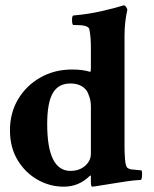

<svg xmlns="http://www.w3.org/2000/svg" viewBox="-20 -699 581 725"><path d="M220.7 5.9Q168 5.9 121.6 -20.5Q75.2 -46.9 46.4 -94.7Q17.6 -142.6 17.6 -207Q17.6 -272.5 48.3 -324.2Q79.1 -376 132.3 -406.2Q185.5 -436.5 252 -436.5Q293 -436.5 320.3 -427.7Q323.2 -427.7 323.2 -441.4V-518.6Q323.2 -559.6 317.4 -588.9Q313.5 -604.5 266.6 -604.5H257.8Q252 -604.5 252 -624Q252 -640.6 257.8 -640.6Q314.5 -645.5 364.7 -657.2Q415 -668.9 436.5 -675.8L446.3 -678.7H448.2Q452.1 -678.7 456.1 -672.9Q460 -667 460.9 -662.1Q450.2 -616.2 450.2 -563.5V-143.6Q450.2 -122.1 452.1 -97.2Q454.1 -72.3 460.9 -65.4Q468.8 -59.6 478.5 -59.1Q488.3 -58.6 503.9 -56.6L513.7 -55.7Q516.6 -54.7 516.6 -43.9Q516.6 -19.5 510.7 -19.5Q486.3 -18.6 454.6 -13.7Q422.9 -8.8 392.6 -3.9Q362.3 1 343.8 3.9L329.1 5.9Q323.2 6.8 323.2 -10.7V-31.2Q323.2 -39.1 319.3 -35.2Q278.3 5.9 220.7 5.9ZM246.1 -53.7Q279.3 -53.7 301.3 -72.8Q323.2 -91.8 323.2 -119.1V-296.9Q323.2 -308.6 321.3 -319.3Q319.3 -330.1 312.5 -346.7Q305.7 -363.3 288.6 -373.5Q271.5 -383.8 246.1 -383.8Q200.2 -383.8 179.2 -347.2Q158.2 -310.5 158.2 -230.5Q158.2 -53.7 246.1 -53.7Z"/></svg>

Font: Crimson Text Bold
Style: Bold
Weight: 700
Designer: Sebastian Kosch
Foundry: Sebastian Kosch
Version: Version 1.10 July 1, 2025